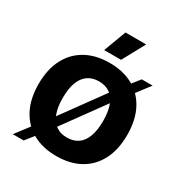

<svg xmlns="http://www.w3.org/2000/svg" viewBox="-206 -1036 1150 1215"><g transform="rotate(30 368.5 -429.0)"><path d="M252.4 -113.4 203.4 -154 471.8 -523.6 522.6 -485.8ZM62.2 27.4 186 -135.4 238.6 -94.8 141.6 27.4ZM547.8 -514.6 495.2 -554.8 595.4 -681.2H674.8ZM368.6 -670Q469.2 -670 541.6 -629.4Q614 -588.8 653 -512.8Q692 -436.8 692 -330Q692 -223.2 653 -147.2Q614 -71.2 541.6 -30.6Q469.2 10 368.6 10Q268.6 10 195.9 -30.6Q123.2 -71.2 83.9 -147.2Q44.6 -223.2 44.6 -330Q44.6 -436.8 83.9 -512.8Q123.2 -588.8 195.9 -629.4Q268.6 -670 368.6 -670ZM368.6 -535Q321 -535 288.1 -511.9Q255.2 -488.8 238.1 -443.4Q221 -398 221 -330Q221 -262.6 238.1 -216.9Q255.2 -171.2 288.1 -148.1Q321 -125 368.6 -125Q416.6 -125 449.3 -148.1Q482 -171.2 498.8 -216.9Q515.6 -262.6 515.6 -330Q515.6 -398 498.8 -443.4Q482 -488.8 449.3 -511.9Q416.6 -535 368.6 -535ZM358 -886.4H509.2L420.2 -722.6H296.8Z"/></g></svg>

Font: Work Sans
Style: Regular
Weight: 400
Designer: Wei Huang
Foundry: Wei Huang
Version: Version 2.006; ttfautohint (v1.8.1.43-b0c9)